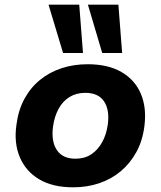

<svg xmlns="http://www.w3.org/2000/svg" viewBox="-20 -788 686 819"><path d="M292 11Q205 11 147.5 -23Q90 -57 64.5 -117.5Q39 -178 50 -255Q58 -318 84 -366Q110 -414 150.5 -447Q191 -480 242.5 -497Q294 -514 354 -514Q441 -514 498.5 -480.5Q556 -447 581 -387.5Q606 -328 596 -250Q588 -187 561.5 -139Q535 -91 495 -57.5Q455 -24 403.5 -6.5Q352 11 292 11ZM302 -111Q341 -111 369 -129.5Q397 -148 415.5 -181Q434 -214 440 -258Q448 -320 423.5 -356Q399 -392 344 -392Q306 -392 277 -374.5Q248 -357 230 -324Q212 -291 206 -247Q198 -185 222.5 -148Q247 -111 302 -111ZM416 -562 355 -768H485L501 -562ZM249 -562 187 -768H318L334 -562Z"/></svg>

Font: Nunito Sans 7pt ExtraBold
Style: Italic
Weight: 800
Italic angle: -9°
Designer: Vernon Adams
Foundry: Vernon Adams
Version: Version 3.101;gftools[0.9.27]